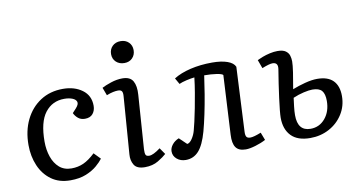

<svg xmlns="http://www.w3.org/2000/svg" viewBox="-75 -943 2138 1147"><g transform="rotate(-10 994.5 -369.5)"><path d="M318 -532Q388 -532 435 -497.5Q482 -463 482 -401Q482 -372 466 -352.5Q450 -333 418 -333Q393 -333 376.5 -347Q360 -361 352 -379L374 -403Q395 -426 390 -441Q385 -456 364.5 -464Q344 -472 316 -472Q243 -472 199.5 -415.5Q156 -359 156 -240Q156 -190 170.5 -148Q185 -106 214 -80.5Q243 -55 288 -55Q327 -55 360.5 -70Q394 -85 432 -121L470 -82Q457 -64 431 -41.5Q405 -19 365 -2.5Q325 14 269 14Q201 14 154 -20Q107 -54 82.5 -111Q58 -168 58 -237Q58 -323 90.5 -389.5Q123 -456 181.5 -494Q240 -532 318 -532Z M638 -686Q638 -715 657 -734Q676 -753 707 -753Q737 -753 756 -734.5Q775 -716 775 -687Q775 -658 756.5 -639Q738 -620 708 -620Q677 -620 657.5 -638.5Q638 -657 638 -686ZM668 -424Q670 -447 664 -456Q658 -465 641 -465Q628 -465 611 -461.5Q594 -458 571 -449L553 -497Q573 -508 609 -520Q645 -532 679 -532Q726 -532 743 -502Q760 -472 756 -419L733 -92Q732 -70 736 -59.5Q740 -49 758 -49Q782 -49 826 -82L853 -43Q836 -27 802 -6.5Q768 14 721 14Q672 14 655.5 -13.5Q639 -41 642 -77Z M989 -477Q1030 -503 1091 -517.5Q1152 -532 1223 -532Q1279 -532 1315.5 -519Q1352 -506 1362 -482L1343 -91Q1342 -70 1348 -60.5Q1354 -51 1372 -51Q1392 -51 1437 -69L1455 -22Q1427 -7 1391.5 3.5Q1356 14 1333 14Q1290 14 1272.5 -11Q1255 -36 1258 -88L1277 -447Q1271 -455 1238 -460Q1205 -465 1164 -465Q1157 -413 1147 -353Q1137 -293 1125 -236Q1113 -179 1101 -135Q1079 -56 1047.5 -21Q1016 14 969 14Q937 14 915 -4.5Q893 -23 893 -51Q893 -72 908.5 -91.5Q924 -111 949 -121L993 -79Q1008 -80 1023 -102Q1038 -124 1045 -150Q1050 -168 1058 -202.5Q1066 -237 1074.5 -281Q1083 -325 1091 -372Q1099 -419 1104 -463Q1084 -461 1055.5 -454.5Q1027 -448 1010 -440Z M1673 -291Q1708 -305 1750 -316Q1792 -327 1824 -327Q1889 -327 1921 -294.5Q1953 -262 1953 -201Q1953 -140 1922 -91Q1891 -42 1839 -14Q1787 14 1724 14Q1647 14 1608.5 -26Q1570 -66 1570 -136Q1570 -151 1573 -182Q1576 -213 1581.5 -254Q1587 -295 1593.5 -339.5Q1600 -384 1607 -425Q1613 -465 1578 -465Q1559 -465 1514 -447L1495 -499Q1507 -505 1528 -513Q1549 -521 1573.5 -526.5Q1598 -532 1620 -532Q1653 -532 1669.5 -520Q1686 -508 1691 -490.5Q1696 -473 1696 -456Q1696 -434 1689.5 -390Q1683 -346 1673 -291ZM1667 -240Q1664 -218 1660.5 -188.5Q1657 -159 1657 -136Q1657 -40 1735 -40Q1789 -40 1824 -82Q1859 -124 1859 -188Q1859 -230 1842.5 -249.5Q1826 -269 1785 -269Q1765 -269 1732 -261.5Q1699 -254 1667 -240Z"/></g></svg>

Font: Literata 7pt
Style: Italic
Weight: 400
Italic angle: -2°
Designer: Latin by Veronika Burian and Jose Scaglione. Greek by Irene Vlachou. Cyrillic by Vera Evstafieva
Foundry: TypeTogether
Version: Version 3.002